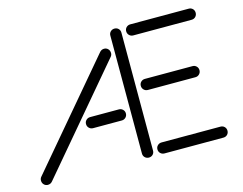

<svg xmlns="http://www.w3.org/2000/svg" viewBox="-97 -823 1274 1006"><g transform="rotate(-15 540.0 -320.5)"><path d="M564.9 -1V-641.1Q564.9 -653.8 573.7 -662.4Q582.5 -670.9 595.2 -670.9Q607.9 -670.9 616.5 -662.4Q625 -653.8 625 -641.1V-1Q625 11.7 616.5 20.3Q607.9 28.8 595.2 28.8Q582.5 28.8 573.7 20.3Q564.9 11.7 564.9 -1ZM681.2 -670.9H998Q1010.7 -670.9 1019.3 -662.4Q1027.8 -653.8 1027.8 -641.1Q1027.8 -628.4 1019.3 -619.6Q1010.7 -610.8 998 -610.8H681.2Q668.5 -610.8 659.7 -619.6Q650.9 -628.4 650.9 -641.1Q650.9 -653.8 659.7 -662.4Q668.5 -670.9 681.2 -670.9ZM23.9 -20 491.2 -571.8Q501 -583 515.1 -583Q525.9 -583 534.2 -576.2Q544.9 -566.9 544.9 -551.8Q544.9 -541.5 538.1 -533.2L70.8 19Q61.5 29.8 46.9 29.8Q36.1 29.8 27.8 22.9Q17.1 13.7 17.1 -1Q17.1 -11.7 23.9 -20ZM681.2 -375H939Q951.7 -375 960.4 -366.5Q969.2 -357.9 969.2 -345.2Q969.2 -332.5 960.4 -323.7Q951.7 -314.9 939 -314.9H681.2Q668.5 -314.9 659.7 -323.7Q650.9 -332.5 650.9 -345.2Q650.9 -357.9 659.7 -366.5Q668.5 -375 681.2 -375ZM352.1 -255.9H507.8Q520.5 -255.9 529.3 -247.3Q538.1 -238.8 538.1 -226.1Q538.1 -213.4 529.3 -204.6Q520.5 -195.8 507.8 -195.8H352.1Q339.4 -195.8 330.6 -204.6Q321.8 -213.4 321.8 -226.1Q321.8 -238.8 330.6 -247.3Q339.4 -255.9 352.1 -255.9ZM679.2 -30.8H999Q1011.7 -30.8 1020.3 -22.2Q1028.8 -13.7 1028.8 -1Q1028.8 11.7 1020.3 20.3Q1011.7 28.8 999 28.8H679.2Q666.5 28.8 657.7 20.3Q648.9 11.7 648.9 -1Q648.9 -13.7 657.7 -22.2Q666.5 -30.8 679.2 -30.8Z"/></g></svg>

Font: Beon
Style: Regular
Weight: 400
Designer: BSozoo
Foundry: BSozoo
Version: Version 1.001;PS 001.001;hotconv 1.0.70;makeotf.lib2.5.58329